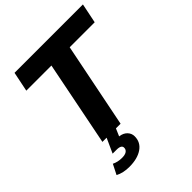

<svg xmlns="http://www.w3.org/2000/svg" viewBox="-255 -839 1211 1211"><g transform="rotate(-45 350.0 -234.0)"><path d="M287 -568H63L90 -700H700L673 -568H450L336 0H174ZM89 211 123 144Q153 159 190 159Q217 159 230.5 150Q244 141 245 126Q248 98 202 98H167L215 -8H298L273 50Q306 54 324.5 73.5Q343 93 343 119Q343 172 299.5 202Q256 232 183 232Q128 232 89 211Z"/></g></svg>

Font: Idrija
Style: Bold Italic
Weight: 700
Italic angle: -11.3°
Designer: Julieta Ulanovsky
Foundry: Julieta Ulanovsky
Version: Version 7.200